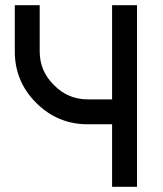

<svg xmlns="http://www.w3.org/2000/svg" viewBox="-20 -720 628 740"><path d="M37 -700V-522Q37 -406 119 -324Q202 -241 318 -241H412V0H508V-700H412V-337H318Q242 -337 188 -392Q133 -446 133 -522V-700Z"/></svg>

Font: Unageo
Style: Medium
Weight: 500
Designer: Richard Sepsi
Foundry: Richard Sepsi
Version: Version 2.000